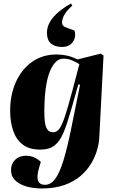

<svg xmlns="http://www.w3.org/2000/svg" viewBox="-20 -846 663 1096"><path d="M437 -362 427 -364 386 -219Q364 -142 343.5 -91.5Q323 -41 292.5 -16.5Q262 8 210 8Q147 8 109.5 -21Q72 -50 55 -100Q38 -150 38 -214Q38 -305 70.5 -377.5Q103 -450 162.5 -492.5Q222 -535 304 -535Q332 -535 360.5 -529Q389 -523 424 -507L555 -540L571 -529L547 -65Q546 -33 535.5 6Q525 45 502 84.5Q479 124 441.5 157Q404 190 348 210Q292 230 215 230Q195 230 166 226Q137 222 109 210.5Q81 199 62 178.5Q43 158 43 125Q43 89 66.5 66Q90 43 128 43Q154 43 175 52.5Q196 62 213 78L203 112Q174 209 237 209Q269 209 294 176.5Q319 144 341 73.5Q363 3 386 -110ZM284 -91Q303 -91 318 -110Q333 -129 350 -179.5Q367 -230 392 -324L433 -480Q410 -494 388.5 -502.5Q367 -511 341 -511Q294 -511 264 -436.5Q234 -362 233 -210Q233 -140 245 -115.5Q257 -91 284 -91ZM385 -826 393 -814Q362 -787 348 -762.5Q334 -738 334 -716Q334 -707 340.5 -699.5Q347 -692 365 -686L405 -672Q416 -636 396 -607Q376 -578 334 -578Q293 -578 270.5 -598Q248 -618 248 -658Q248 -705 283.5 -747Q319 -789 385 -826Z"/></svg>

Font: Literata 72pt ExtraBold
Style: Italic
Weight: 800
Italic angle: -2°
Designer: Latin by Veronika Burian and Jose Scaglione. Greek by Irene Vlachou. Cyrillic by Vera Evstafieva
Foundry: TypeTogether
Version: Version 3.002